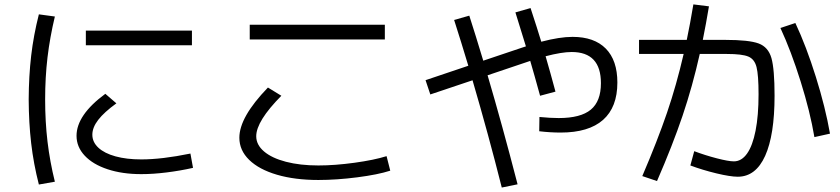

<svg xmlns="http://www.w3.org/2000/svg" viewBox="-20 -802 3790 866"><path d="M325.2 -189.5Q325.2 -283.2 455.1 -378.9L504.9 -335.9Q449.7 -295.9 423.1 -261.5Q396.5 -227.1 396.5 -194.3Q396.5 -161.1 423.8 -135.7Q451.2 -110.4 501 -96.7Q550.8 -83 617.2 -83Q710.4 -83 838.9 -109.4L850.6 -44.9Q792 -31.7 731.2 -24.2Q670.4 -16.6 617.2 -16.6Q531.7 -16.6 465.3 -38.6Q398.9 -60.5 362.1 -99.9Q325.2 -139.2 325.2 -189.5ZM367.2 -664.1H845.7V-597.7H367.2ZM109.4 -353.5Q109.9 -459 120.6 -550.8Q131.3 -642.6 155.3 -737.3L227.5 -727.5Q205.1 -633.8 194.3 -543.5Q183.6 -453.1 183.6 -353.5Q183.6 -253.4 194.3 -163.1Q205.1 -72.8 227.5 17.6L155.3 30.3Q131.3 -63.5 120.6 -155.8Q109.9 -248 109.4 -353.5Z M1059.6 -180.7Q1059.6 -227.5 1091.6 -283.7Q1123.5 -339.8 1188.5 -407.2L1249 -370.1Q1135.7 -255.4 1135.7 -187.5Q1135.7 -148.9 1170.9 -118.9Q1206.1 -88.9 1269.8 -72.3Q1333.5 -55.7 1416 -55.7Q1490.2 -55.7 1578.9 -67.9Q1667.5 -80.1 1723.6 -97.7L1740.2 -32.2Q1684.6 -14.2 1591.3 -2.2Q1498 9.8 1416 9.8Q1310.1 9.8 1229.2 -13.9Q1148.4 -37.6 1104 -80.8Q1059.6 -124 1059.6 -180.7ZM1106.4 -690.4H1715.8V-624H1106.4Z M2412.1 -210 2413.1 -274.4Q2463.4 -269.5 2500 -269.5Q2599.1 -269.5 2644.8 -307.4Q2690.4 -345.2 2690.4 -426.8Q2690.4 -567.4 2558.6 -567.4Q2513.7 -567.4 2440.9 -548.3Q2463.9 -469.2 2485.4 -388.7L2416 -370.1Q2389.6 -466.3 2371.6 -527.3L2357.4 -522.5L2179.2 -462.4Q2245.1 -238.8 2314.5 29.3L2243.2 43.9Q2183.1 -194.8 2111.3 -439.9L1920.9 -376L1899.4 -440.4L2092.3 -505.4Q2060.1 -612.8 2028.3 -711.9L2096.7 -731.4Q2124.5 -645.5 2159.7 -528.3L2336.9 -587.9L2352.1 -592.8Q2332.5 -658.2 2304.7 -746.1L2373 -765.6Q2402.3 -676.8 2421.4 -613.8Q2504.4 -635.7 2562.5 -635.7Q2660.2 -635.7 2712.4 -582.8Q2764.6 -529.8 2764.6 -429.7Q2764.6 -318.4 2700 -261.2Q2635.3 -204.1 2508.8 -204.1Q2461.9 -204.1 2412.1 -210Z M3093.8 -55.7 3111.3 -120.1Q3160.2 -101.6 3213.1 -87.9Q3266.1 -74.2 3290 -74.2Q3324.7 -74.2 3349.6 -109.4Q3374.5 -144.5 3387.9 -212.4Q3401.4 -280.3 3401.4 -377Q3401.4 -463.4 3392.3 -499.3Q3383.3 -535.2 3355.2 -546.9Q3327.1 -558.6 3258.8 -558.6H3136.2Q3103.5 -412.6 3058.6 -279.8Q3013.7 -147 2943.4 14.6L2877 -7.8Q2945.8 -168.5 2988.5 -293.5Q3031.2 -418.5 3063.5 -558.6H2862.3V-622.1H3077.6Q3092.8 -694.8 3107.4 -782.2L3177.7 -773.4Q3164.6 -694.8 3149.9 -622.1H3252Q3357.9 -622.1 3401.6 -606Q3445.3 -589.8 3459.5 -540Q3473.6 -490.2 3473.6 -370.1Q3473.6 -193.4 3431.2 -99.1Q3388.7 -4.9 3307.6 -4.9Q3274.4 -4.9 3211.4 -20Q3148.4 -35.2 3093.8 -55.7ZM3500 -675.8 3567.4 -698.2Q3616.7 -593.3 3659.9 -455.1Q3703.1 -316.9 3723.6 -199.2L3653.3 -183.6Q3634.3 -296.9 3591.1 -434.8Q3547.9 -572.8 3500 -675.8Z"/></svg>

Font: Pretendard JP
Style: Regular
Weight: 400
Designer: Base glyphs from Inter by Rasmus Andersson; Hangeul glyphs from Noto Sans CJK(Source Han Sans) by Jang Soo-young and Kan
Foundry: Kil Hyung-jin
Version: Version 1.309